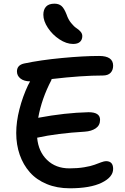

<svg xmlns="http://www.w3.org/2000/svg" viewBox="-20 -1077 679 1040"><path d="M376 -838.9Q339.8 -838.9 301.8 -864Q263.7 -889.2 239.3 -926.3Q214.8 -963.4 214.8 -997.1Q214.8 -1025.4 229.7 -1041.3Q244.6 -1057.1 274.9 -1057.1Q298.3 -1057.1 313 -1044.7Q327.6 -1032.2 340.8 -998Q349.6 -971.7 365.2 -952.4Q380.9 -933.1 393.6 -925Q406.2 -917 416 -906Q425.8 -895 425.8 -881.8Q425.8 -861.8 413.3 -850.3Q400.9 -838.9 376 -838.9ZM357.9 -57.1Q288.6 -57.1 233.2 -80.1Q177.7 -103 141.8 -143.6Q106 -184.1 86.9 -238.5Q67.9 -293 67.9 -356.9Q67.9 -417.5 85.4 -485.8Q103 -554.2 131.8 -615.2Q134.3 -620.6 143.1 -636.2Q109.4 -636.7 90.6 -651.9Q71.8 -667 71.8 -689.9Q71.8 -724.1 109.9 -732.9Q200.2 -752 316.7 -762.9Q433.1 -773.9 517.1 -773.9Q592.8 -773.9 592.8 -721.2Q592.8 -697.3 578.9 -682.6Q564.9 -668 537.1 -668Q422.9 -668 259.8 -648.9L257.8 -642.1Q205.6 -542.5 187 -439Q332 -466.3 460 -469.2Q522 -469.2 522 -428.2Q522 -397.9 498.8 -382.1Q475.6 -366.2 439 -363.8Q289.6 -355 181.2 -331.1Q188 -255.9 235.1 -210.4Q282.2 -165 356 -165Q399.9 -165 436.5 -171.1Q473.1 -177.2 492.2 -184.6Q511.2 -191.9 528.1 -198Q544.9 -204.1 554.2 -204.1Q592.8 -204.1 592.8 -162.1Q592.8 -117.7 531 -87.4Q469.2 -57.1 357.9 -57.1Z"/></svg>

Font: Shantell Sans Bouncy
Style: Regular
Weight: 500
Designer: Stephen Nixon, Anya Danilova, Shantell Martin
Foundry: Arrow Type
Version: Version 1.006;[9816181b4]